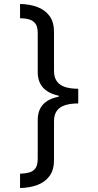

<svg xmlns="http://www.w3.org/2000/svg" viewBox="-20 -812 495 967"><path d="M374 -291Q334 -291 307 -282Q280 -273 266 -253.5Q252 -234 252 -201V-6Q252 44 229.5 74.5Q207 105 168.5 119.5Q130 134 81 135V63Q109 62 129 56Q149 50 159.5 34Q170 18 170 -13V-206Q170 -257 197 -286Q224 -315 276 -325V-330Q224 -341 197 -370.5Q170 -400 170 -450V-645Q170 -676 159.5 -691.5Q149 -707 129 -713.5Q109 -720 81 -720V-792Q130 -791 168.5 -776.5Q207 -762 229.5 -731.5Q252 -701 252 -651V-455Q252 -423 266 -403Q280 -383 307 -374Q334 -365 374 -365Z"/></svg>

Font: lkannada05
Style: Book
Weight: 400
Designer: Jelle Bosma - Monotype Design Team
Foundry: Monotype Imaging Inc.
Version: Version 2.003